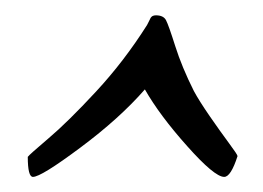

<svg xmlns="http://www.w3.org/2000/svg" viewBox="-20 -694 346 253"><path d="M16.6 -487.3Q18.6 -490.2 43.9 -511.7Q69.3 -533.2 106.4 -573.2Q143.6 -613.3 173.8 -661.1Q174.8 -663.1 176.3 -666Q177.7 -668.9 178.2 -669.9Q178.7 -670.9 179.7 -671.9Q180.7 -672.9 182.1 -673.3Q183.6 -673.8 185.5 -673.8Q195.3 -673.8 198.7 -667.5Q202.1 -661.1 210.9 -633.3Q219.7 -605.5 235.4 -574.2Q242.2 -561.5 256.3 -541Q270.5 -520.5 281.7 -505.4Q293 -490.2 293 -488.3Q284.2 -460.9 275.4 -460.9Q262.7 -460.9 226.6 -501.5Q190.4 -542 170.9 -576.2Q137.7 -538.1 85.9 -499.5Q34.2 -460.9 23.4 -460.9Q16.6 -460.9 16.6 -487.3Z"/></svg>

Font: Crimson
Style: SemiboldItalic
Weight: 600
Italic angle: -11°
Version: Version 0.8 ; ttfautohint (v1.00) -l 8 -r 50 -G 200 -x 14 -D